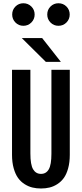

<svg xmlns="http://www.w3.org/2000/svg" viewBox="-20 -1118 490 1150"><path d="M53 -1031Q53 -1059.5 72.5 -1079Q92 -1098.5 120 -1098.5Q148 -1098.5 167.8 -1079Q187.5 -1059.5 187.5 -1031Q187.5 -1003 167.8 -983.2Q148 -963.5 120 -963.5Q92 -963.5 72.5 -983.2Q53 -1003 53 -1031ZM330 -963.5Q302 -963.5 282.5 -983.2Q263 -1003 263 -1031Q263 -1059.5 282.5 -1079Q302 -1098.5 330 -1098.5Q358.5 -1098.5 378 -1079Q397.5 -1059.5 397.5 -1031Q397.5 -1003 378 -983.2Q358.5 -963.5 330 -963.5ZM344.5 -747.5H254.5L110.5 -890H232.5ZM52 -191V-700H162V-198.5Q162 -132 178.2 -104.2Q194.5 -76.5 225.5 -76.5Q256.5 -76.5 272.2 -104Q288 -131.5 288 -197.5V-700H398V-191Q398 -145.5 388.2 -110Q378.5 -74.5 362.2 -52Q346 -29.5 323.2 -15Q300.5 -0.5 276.5 5.2Q252.5 11 225.5 11Q198.5 11 174.5 5.2Q150.5 -0.5 127.5 -15Q104.5 -29.5 88.2 -52Q72 -74.5 62 -110Q52 -145.5 52 -191Z"/></svg>

Font: League Mono Condensed Medium
Style: Regular
Weight: 500
Width: 1
Designer: Tyler Finck
Foundry: The League of Moveable Type / Tyler Finck
Version: Version 2.210